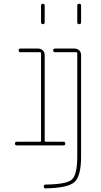

<svg xmlns="http://www.w3.org/2000/svg" viewBox="-20 -780 540 1030"><path d="M394.5 -660.2V-750Q394.5 -759.8 404.8 -759.8Q415 -759.8 415 -750V-660.2Q415 -650.4 404.8 -650.4Q394.5 -650.4 394.5 -660.2ZM275.4 -500Q265.6 -500 265.1 -509.8Q264.6 -519.5 275.4 -519.5H379.9Q394.5 -519.5 404.8 -509.8Q415 -500 415 -485.4V59.6Q415 165 379.4 196.8Q343.8 228.5 224.6 230.5Q214.8 230.5 214.8 220.2Q214.8 210 225.6 210Q336.9 209 365.7 183.1Q394.5 157.2 394.5 59.6V-495.1Q394.5 -500 389.6 -500ZM200.2 -660.2V-750Q200.2 -759.8 210 -759.8Q219.7 -759.8 219.7 -750V-660.2Q219.7 -650.4 210 -650.4Q200.2 -650.4 200.2 -660.2ZM70.3 0Q60.5 0 60.1 -9.8Q59.6 -19.5 70.3 -19.5H195.3Q200.2 -19.5 200.2 -25.4V-495.1Q200.2 -500 195.3 -500H89.8Q80.1 -500 80.1 -509.8Q80.1 -519.5 89.8 -519.5H184.6Q199.2 -519.5 209.5 -509.8Q219.7 -500 219.7 -485.4V-25.4Q219.7 -20.5 224.6 -19.5H320.3Q330.1 -19.5 330.1 -9.8Q330.1 0 320.3 0Z"/></svg>

Font: Rounded-X Mgen+ 2m thin
Style: Regular
Weight: 100
Designer: [Source Han Sans]
Ryoko NISHIZUKA  (kana & ideographs); Paul D. Hunt (Latin, Greek & Cyrillic); Wenlong ZHANG  (bopomofo
Version: Version 1.059.20150602